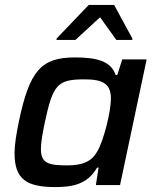

<svg xmlns="http://www.w3.org/2000/svg" viewBox="-20 -751 630 779"><path d="M210 -595 209 -589H286L386 -681L452 -589H517V-595L443 -731H340ZM205 8C272 8 334 -2 374 -71H380L369 0H467L575 -510H476L456 -447H449C430 -504 370 -518 284 -518C147 -518 100 -464 57 -260C46 -207 39 -163 39 -130C39 -23 88 8 205 8ZM253 -80C175 -80 146 -89 146 -147C146 -172 152 -207 162 -255C195 -410 214 -429 324 -429C402 -429 430 -408 430 -350C430 -299 401 -181 375 -137C353 -98 319 -80 253 -80Z"/></svg>

Font: Saira UNSAM Medium Italic
Style: Regular
Weight: 500
Italic angle: -12°
Designer: Hector Gatti with collaboration of the Omnibus-Type team
Foundry: Omnibus-Type
Version: Version 0.072;PS 000.072;hotconv 1.0.88;makeotf.lib2.5.64775